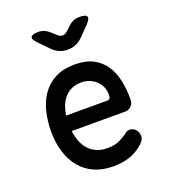

<svg xmlns="http://www.w3.org/2000/svg" viewBox="-143 -889 887 1004"><g transform="rotate(-20 300.0 -387.5)"><path d="M459 -141Q480 -141 493 -125.5Q506 -110 506 -91Q506 -80 501.5 -70.5Q497 -61 483 -48Q467 -34 449 -23Q431 -12 410 -4.5Q389 3 365.5 6.5Q342 10 316 10Q257 10 211.5 -10Q166 -30 135 -67Q104 -104 87.5 -156Q71 -208 71 -272Q71 -328 83.5 -380.5Q96 -433 124 -473Q152 -513 196.5 -536.5Q241 -560 306 -560Q367 -560 407.5 -539Q448 -518 473 -481Q498 -444 508.5 -395Q519 -346 519 -289Q519 -267 505.5 -252.5Q492 -238 469 -238H173Q178 -200 190.5 -172Q203 -144 222 -126Q241 -108 265.5 -99Q290 -90 318 -90Q361 -90 388 -103.5Q415 -117 430 -128Q438 -136 444.5 -138.5Q451 -141 459 -141ZM173 -324H406Q411 -324 416 -329.5Q421 -335 421 -353Q421 -373 413.5 -392Q406 -411 391 -426Q376 -441 354.5 -450.5Q333 -460 306 -460Q277 -460 254 -450Q231 -440 214.5 -422Q198 -404 188 -379.5Q178 -355 173 -324ZM186 -785Q204 -785 219 -778.5Q234 -772 247 -760L270 -739Q285 -724 300 -724Q315 -724 330 -739L352 -759Q365 -772 380.5 -778.5Q396 -785 414 -785Q451 -785 456 -772Q461 -759 436 -733L383 -679Q366 -662 345 -653.5Q324 -645 300 -645Q276 -645 255.5 -653.5Q235 -662 218 -679L164 -734Q139 -759 144.5 -772Q150 -785 186 -785Z"/></g></svg>

Font: Maple Mono Normal NL Medium
Style: Regular
Weight: 500
Monospace: yes
Designer: subframe7536
Version: Version 7.000